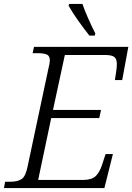

<svg xmlns="http://www.w3.org/2000/svg" viewBox="-35 -951 669 971"><path d="M417 -771Q388 -808 360.5 -846.5Q333 -885 312 -922L315 -931H382Q392 -901 410.5 -859Q429 -817 447 -782L444 -771ZM-15 0 -9 -32H19Q54 -32 74.5 -45.5Q95 -59 105 -111L210 -605Q217 -631 217 -646Q217 -669 201 -675.5Q185 -682 158 -682H130L137 -714H614L583 -546H546L552 -585Q556 -611 556 -627Q556 -653 543 -663Q530 -673 494 -673H293L233 -395H476L467 -354H224L158 -41H385Q429 -41 449 -60.5Q469 -80 481 -117L499 -172H536L493 0Z"/></svg>

Font: Noto Serif Light
Style: Italic
Weight: 300
Italic angle: -12°
Designer: Monotype Design Team
Foundry: Monotype Imaging Inc.
Version: Version 2.013